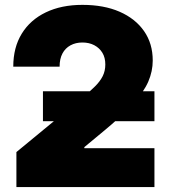

<svg xmlns="http://www.w3.org/2000/svg" viewBox="-20 -757 685 777"><path d="M46.4 0V-141.6L318.4 -365.7Q344.2 -387.7 364.3 -407.2Q384.3 -426.8 395.3 -448.2Q406.2 -469.7 406.2 -496.1Q406.2 -523.9 394.3 -543.5Q382.3 -563 361.6 -574Q340.8 -585 313.5 -585Q286.1 -585 265.1 -573.5Q244.1 -562 232.7 -540.5Q221.2 -519 221.2 -487.3H33.7Q33.7 -564.9 68.1 -620.8Q102.5 -676.8 165.5 -707Q228.5 -737.3 313.5 -737.3Q400.4 -737.3 464.1 -709.5Q527.8 -681.6 563 -631.1Q598.1 -580.6 598.1 -512.2Q598.1 -468.8 580.3 -427.2Q562.5 -385.7 518.6 -336.9Q474.6 -288.1 395 -222.7L321.3 -161.6V-157.2H605V0ZM153.8 -266.6V-387.7H605V-266.6Z"/></svg>

Font: Inter 16pt Black
Style: Regular
Weight: 900
Version: Version 4.001;git-66647c0bb